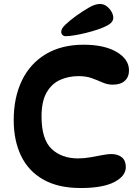

<svg xmlns="http://www.w3.org/2000/svg" viewBox="-20 -935 689 966"><path d="M386 11Q273 11 198 -31.5Q123 -74 86 -151Q49 -228 49 -331Q49 -445 90.5 -530.5Q132 -616 211 -663Q290 -710 401 -710Q505 -710 567 -673.5Q629 -637 629 -581Q629 -548 608 -528.5Q587 -509 547 -509Q521 -509 496 -520Q471 -531 442.5 -541.5Q414 -552 375 -552Q325 -552 282.5 -533Q240 -514 214.5 -469.5Q189 -425 189 -349Q189 -234 239.5 -186Q290 -138 373 -138Q402 -138 434 -143.5Q466 -149 494 -154.5Q522 -160 539 -160Q573 -160 593 -143.5Q613 -127 613 -95Q613 -49 555 -19Q497 11 386 11ZM288 -775Q288 -791 309 -811Q330 -831 364 -856Q398 -880 428.5 -897.5Q459 -915 482 -915Q502 -915 517 -903.5Q532 -892 541 -876Q550 -860 550 -846Q550 -827 531.5 -814Q513 -801 476 -788Q447 -778 415 -770Q383 -762 355.5 -757.5Q328 -753 310 -753Q300 -753 294 -759.5Q288 -766 288 -775Z"/></svg>

Font: DynaPuff
Style: Regular
Weight: 400
Designer: Toshi Omagari, Jennifer Daniel
Foundry: Google Fonts
Version: Version 2.000